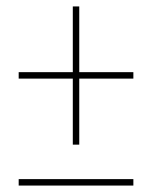

<svg xmlns="http://www.w3.org/2000/svg" viewBox="-20 -592 505 596"><path d="M206 -143H226V-348H394V-368H226V-572H206V-368H38V-348H206ZM38 -16H394V-36H38Z"/></svg>

Font: Noto Serif Display Condensed ExtraBold
Style: Italic
Weight: 800
Width: 3
Italic angle: -12°
Designer: Monotype Design Team
Foundry: Monotype Imaging Inc.
Version: Version 2.009